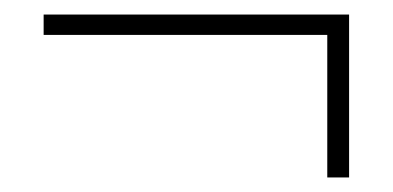

<svg xmlns="http://www.w3.org/2000/svg" viewBox="-20 -306 540 264"><path d="M430 -62V-258H40V-286H460V-62Z"/></svg>

Font: Spectral SC ExtraLight
Style: Regular
Weight: 275
Designer: Jean-Baptiste Levee
Foundry: Production Type
Version: Version 2.001